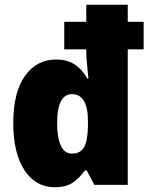

<svg xmlns="http://www.w3.org/2000/svg" viewBox="-20 -780 626 810"><path d="M211 10Q131 10 83.5 -61.5Q36 -133 36 -261Q36 -391 85.5 -460Q135 -529 217 -529Q263 -529 295 -508Q327 -487 349 -448H353Q351 -474 347.5 -505Q344 -536 344 -565V-572H251V-688H344V-760H519V-688H586V-572H519V0H378L346 -61H338Q314 -27 285.5 -8.5Q257 10 211 10ZM283 -132Q320 -132 335 -159.5Q350 -187 351 -247V-269Q351 -383 283 -383Q254 -383 237.5 -353.5Q221 -324 221 -260Q221 -200 236.5 -166Q252 -132 283 -132Z"/></svg>

Font: Noto Sans Oriya Cond Blk
Style: Regular
Weight: 900
Width: 3
Designer: Amélie Bonet and Sol Matas
Foundry: Google LLC
Version: Version 2.006; ttfautohint (v1.8.4.7-5d5b)